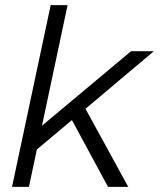

<svg xmlns="http://www.w3.org/2000/svg" viewBox="-20 -730 640 750"><path d="M27 0 178 -710H244L144 -239L492 -530H581L314 -305L481 0H402L261 -261L124 -146L93 0Z"/></svg>

Font: Geist Mono Light
Style: Italic
Weight: 300
Italic angle: -12°
Monospace: yes
Designer: Basement.studio, Andrés Briganti, Mateo Zaragoza
Foundry: Basement.studio, Vercel, Andrés Briganti, Guido Ferreyra, Mateo Zaragoza
Version: Version 1.500; ttfautohint (v1.8.4.7-5d5b)